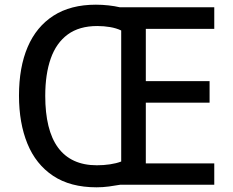

<svg xmlns="http://www.w3.org/2000/svg" viewBox="-20 -788 994 819"><path d="M392 11Q280 11 206.5 -38Q133 -87 97 -175Q61 -263 61 -380Q61 -501 98 -587.5Q135 -674 208 -721Q281 -768 389 -768Q416 -768 443 -765Q470 -762 491 -757H894V-665H602V-442H874V-350H602V-91H894V0H493Q471 4 444.5 7.5Q418 11 392 11ZM393 -83Q422 -83 449 -87Q476 -91 497 -99V-658Q476 -668 449.5 -672.5Q423 -677 395 -677Q318 -677 269 -641Q220 -605 196.5 -538.5Q173 -472 173 -379Q173 -307 186.5 -251.5Q200 -196 227.5 -158.5Q255 -121 296.5 -102Q338 -83 393 -83Z"/></svg>

Font: Menbere
Style: Regular
Weight: 400
Designer: Aleme Tadesse
Foundry: Sorkin Type Co
Version: Version 1.000